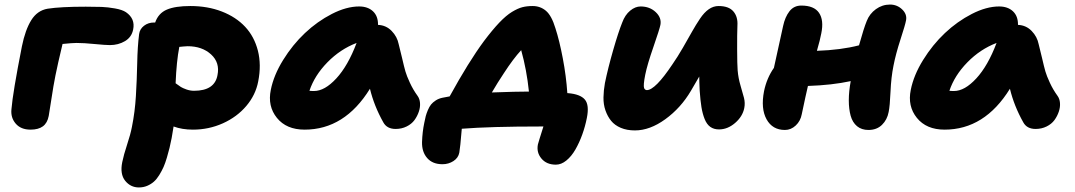

<svg xmlns="http://www.w3.org/2000/svg" viewBox="-20 -554 4676 835"><path d="M112.8 9.8Q70.8 9.8 48.3 -16.4Q25.9 -42.5 29.8 -79.1Q35.6 -150.9 75.2 -352.1Q89.8 -424.3 116 -466.3Q142.1 -508.3 187 -516.1Q243.7 -524.9 353 -524.9Q396 -524.9 422.4 -523.9Q448.7 -522.9 480.2 -517.3Q511.7 -511.7 527.8 -501Q568.8 -472.7 559.1 -425.8Q552.7 -392.6 523.7 -375.2Q494.6 -357.9 458 -357.9Q439 -357.9 391.8 -362.5Q344.7 -367.2 313 -367.2Q294.9 -367.2 252 -362.8Q230.5 -272.9 221.2 -226.1Q212.4 -182.6 203.4 -122.3Q194.3 -62 191.9 -49.8Q186 -19 166.5 -4.6Q147 9.8 112.8 9.8Z M584 261.2Q547.9 261.2 524.4 232.2Q501 203.1 511.7 150.9Q518.1 119.1 532.7 75Q547.4 30.8 553.7 -2Q566.9 -67.4 571 -136.5Q575.2 -205.6 576.7 -278.6Q578.1 -351.6 585 -405.8Q587.9 -427.7 606.2 -441.9Q624.5 -456.1 649.9 -456.1H654.8Q668.9 -496.6 705.6 -512.2Q742.2 -527.8 807.6 -527.8Q883.3 -527.8 944.8 -503.9Q1006.3 -480 1046.1 -437.5Q1085.9 -395 1101.6 -333.5Q1117.2 -272 1103 -200.2Q1091.8 -141.1 1051.3 -93.3Q1010.7 -45.4 949.5 -17.8Q888.2 9.8 818.8 9.8Q772 9.8 734.9 -3.9Q734.4 1 726.6 45.9Q721.7 70.8 717.3 89.1Q712.9 107.4 705.8 131.3Q698.7 155.3 691.2 172.4Q683.6 189.5 672.6 207.3Q661.6 225.1 649.2 236.1Q636.7 247.1 620.1 254.2Q603.5 261.2 584 261.2ZM795.9 -353Q789.6 -353 777.6 -351.8Q765.6 -350.6 759.8 -350.1Q747.6 -287.6 743.7 -191.9Q758.8 -180.7 766.6 -175.8Q774.4 -170.9 790.8 -165Q807.1 -159.2 823.7 -159.2Q913.6 -159.2 925.8 -227.1Q937 -281.7 897.9 -317.4Q858.9 -353 795.9 -353Z M1304.7 9.8Q1225.6 9.8 1184.3 -41.3Q1143.1 -92.3 1157.7 -163.1Q1170.4 -227.1 1211.4 -293.2Q1252.4 -359.4 1306.2 -410.2Q1359.9 -460.9 1423.3 -493.4Q1486.8 -525.9 1542 -525.9Q1579.6 -525.9 1602.1 -504.9Q1624.5 -483.9 1624 -445.8Q1659.2 -444.3 1683.3 -419.4Q1707.5 -394.5 1713.9 -361.8Q1718.8 -344.2 1728.3 -303Q1737.8 -261.7 1743.2 -243.2Q1748.5 -224.6 1762.5 -194.3Q1776.4 -164.1 1795.9 -137.2Q1805.2 -124.5 1806.6 -106.2Q1808.1 -87.9 1801.5 -68.4Q1794.9 -48.8 1782.5 -31.7Q1770 -14.6 1748.3 -3.9Q1726.6 6.8 1700.7 6.8Q1662.6 6.8 1647 -22Q1606.9 -93.3 1588.9 -168Q1479 9.8 1304.7 9.8ZM1345.7 -158.2Q1392.1 -158.2 1442.6 -212.9Q1493.2 -267.6 1530.8 -367.2Q1460 -340.3 1404.1 -283.2Q1348.1 -226.1 1325.7 -159.2Q1331.5 -158.2 1345.7 -158.2Z M2397.5 162.1Q2356.9 162.1 2334.7 135.5Q2312.5 108.9 2319.3 74.2Q2321.3 65.4 2343.3 -3.9H2331.5Q2112.3 -3.9 1988.3 5.9Q1981.4 89.8 1977.5 109.9Q1973.1 132.8 1951.9 146.5Q1930.7 160.2 1904.3 160.2Q1861.3 160.2 1837.9 133.5Q1814.5 106.9 1815.4 64Q1816.9 19 1825.2 -20Q1828.6 -37.6 1831.5 -48.8Q1834.5 -60.1 1840.8 -75.2Q1847.2 -90.3 1854.7 -99.6Q1862.3 -108.9 1875 -117.2Q1887.7 -125.5 1904.3 -128.9Q1918 -131.8 1935.5 -134.8Q2018.1 -285.2 2084.5 -375Q2121.6 -424.3 2151.4 -455.6Q2181.2 -486.8 2206.5 -502.2Q2231.9 -517.6 2251.7 -522.7Q2271.5 -527.8 2296.4 -527.8Q2329.6 -527.8 2354.2 -507.1Q2378.9 -486.3 2395.5 -431.2Q2413.1 -377 2427.7 -299.8Q2442.4 -222.7 2447.3 -148.9H2450.2Q2503.9 -144.5 2523.7 -120.8Q2543.5 -97.2 2532.2 -41Q2524.9 -3.9 2512.2 31.2Q2499.5 66.4 2482.4 96.2Q2465.3 126 2443.1 144Q2420.9 162.1 2397.5 162.1ZM2171.4 -235.8Q2144 -194.8 2119.1 -151.9Q2225.6 -155.8 2280.3 -155.8Q2270.5 -250.5 2246.6 -335.9Q2211.9 -298.3 2171.4 -235.8Z M2741.2 13.2Q2706.5 13.2 2679.9 2Q2653.3 -9.3 2637.7 -28.6Q2622.1 -47.9 2613 -74Q2604 -100.1 2604.5 -130.4Q2605 -160.6 2610.8 -192.9Q2624 -257.3 2646.7 -336.2Q2669.4 -415 2686 -456.1Q2698.2 -489.3 2720.5 -507.6Q2742.7 -525.9 2766.1 -525.9Q2805.7 -525.9 2831.8 -501.2Q2857.9 -476.6 2852.1 -445.8Q2848.6 -427.7 2821.8 -350.3Q2794.9 -272.9 2786.1 -229Q2776.9 -182.6 2781.2 -170.9Q2784.7 -162.6 2793 -162.1Q2829.6 -162.1 2904.8 -274.9Q2926.3 -305.7 2950 -346.7Q2973.6 -387.7 2989.7 -416.5Q3005.9 -445.3 3024.2 -472.7Q3042.5 -500 3062.5 -513.9Q3082.5 -527.8 3105 -527.8Q3149.4 -527.8 3169.4 -504.4Q3189.5 -481 3187 -442.9Q3185.5 -405.3 3185.8 -339.6Q3186 -273.9 3188 -248Q3190.9 -213.9 3200.4 -182.1Q3210 -150.4 3215.6 -128.2Q3221.2 -106 3216.8 -84Q3209.5 -47.4 3177 -19.3Q3144.5 8.8 3106.9 8.8Q3084.5 8.8 3069.1 -2.2Q3053.7 -13.2 3044.4 -36.4Q3035.2 -59.6 3030.5 -88.4Q3025.9 -117.2 3022.9 -160.2Q3021 -200.2 3021 -221.2Q3014.2 -210.4 2984.9 -159.2Q2940.9 -84.5 2873.5 -35.6Q2806.2 13.2 2741.2 13.2Z M3393.6 11.2Q3339.4 11.2 3313.7 -35.2Q3288.1 -81.5 3302.7 -157.2Q3314.5 -214.4 3345.7 -258.8Q3377 -398.4 3385.7 -440.9Q3394 -480 3413.3 -504.9Q3432.6 -529.8 3464.8 -529.8Q3520.5 -529.8 3542 -498Q3563.5 -466.3 3551.8 -409.2Q3546.9 -381.8 3532.7 -333Q3636.7 -336.4 3715.8 -356.9Q3736.8 -432.1 3749.5 -462.9Q3761.7 -494.1 3789.3 -514.2Q3816.9 -534.2 3850.6 -534.2Q3881.3 -534.2 3903.3 -513.2Q3925.3 -492.2 3920.4 -465.8Q3917 -446.3 3896.2 -382.6Q3875.5 -318.8 3865.7 -268.1Q3855.5 -217.8 3852.8 -155Q3850.1 -92.3 3844.7 -66.9Q3838.4 -33.2 3815.7 -11Q3793 11.2 3756.8 11.2Q3727.1 11.2 3707.3 -5.1Q3687.5 -21.5 3679.4 -50.8Q3671.4 -80.1 3671.4 -117.9Q3671.4 -155.8 3679.7 -201.2Q3598.1 -183.6 3493.7 -180.2Q3492.2 -173.3 3482.7 -131.6Q3473.1 -89.8 3466.8 -57.1Q3461.4 -27.8 3440.7 -8.3Q3419.9 11.2 3393.6 11.2Z M4087.9 9.8Q4008.8 9.8 3967.5 -41.3Q3926.3 -92.3 3940.9 -163.1Q3953.6 -227.1 3994.6 -293.2Q4035.6 -359.4 4089.4 -410.2Q4143.1 -460.9 4206.5 -493.4Q4270 -525.9 4325.2 -525.9Q4362.8 -525.9 4385.3 -504.9Q4407.7 -483.9 4407.2 -445.8Q4442.4 -444.3 4466.6 -419.4Q4490.7 -394.5 4497.1 -361.8Q4502 -344.2 4511.5 -303Q4521 -261.7 4526.4 -243.2Q4531.7 -224.6 4545.7 -194.3Q4559.6 -164.1 4579.1 -137.2Q4588.4 -124.5 4589.8 -106.2Q4591.3 -87.9 4584.7 -68.4Q4578.1 -48.8 4565.7 -31.7Q4553.2 -14.6 4531.5 -3.9Q4509.8 6.8 4483.9 6.8Q4445.8 6.8 4430.2 -22Q4390.1 -93.3 4372.1 -168Q4262.2 9.8 4087.9 9.8ZM4128.9 -158.2Q4175.3 -158.2 4225.8 -212.9Q4276.4 -267.6 4314 -367.2Q4243.2 -340.3 4187.3 -283.2Q4131.3 -226.1 4108.9 -159.2Q4114.7 -158.2 4128.9 -158.2Z"/></svg>

Font: Shantell Sans Normal
Style: Italic
Weight: 800
Italic angle: -11.31°
Designer: Stephen Nixon, Anya Danilova, Shantell Martin
Foundry: Arrow Type
Version: Version 1.006;[559af2be0]